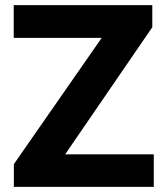

<svg xmlns="http://www.w3.org/2000/svg" viewBox="-20 -731 648 751"><path d="M581.5 -127.4V0H73.2H34.2V-88.9L377.9 -583H33.7V-710.9H522.9H575.7V-624.5L234.9 -127.4Z"/></svg>

Font: Heebo ExtraBold
Style: Regular
Weight: 800
Designer: Oded Ezer
Foundry: Meir Sadan
Version: Version 2.001; ttfautohint (v1.5.14-ce02) -l 8 -r 50 -G 200 